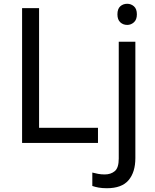

<svg xmlns="http://www.w3.org/2000/svg" viewBox="-20 -757 822 1017"><path d="M97 0V-714H187V-80H499V0ZM602 -681Q602 -710 617 -723.5Q632 -737 654 -737Q674 -737 689.5 -723.5Q705 -710 705 -681Q705 -653 689.5 -639Q674 -625 654 -625Q632 -625 617 -639Q602 -653 602 -681ZM546 240Q521 240 502 236.5Q483 233 469 228V157Q484 161 500 164Q516 167 535 167Q567 167 588 149.5Q609 132 609 83V-536H697V80Q697 155 661 197.5Q625 240 546 240Z"/></svg>

Font: Noto Sans IKEA
Style: Regular
Weight: 400
Designer: Monotype Design Team
Foundry: Monotype Imaging Inc.
Version: Version 2.001